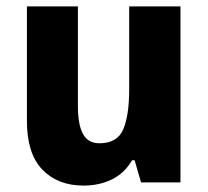

<svg xmlns="http://www.w3.org/2000/svg" viewBox="-20 -569 648 599"><path d="M543 -549V0H420L400 -69H392Q368 -28 328.5 -9Q289 10 241 10Q160 10 112 -40Q64 -90 64 -191V-549H223V-238Q223 -180 239 -151Q255 -122 290 -122Q346 -122 364.5 -165.5Q383 -209 383 -290V-549Z"/></svg>

Font: Noto Sans Devanagari SemiCondensed ExtraBold
Style: Regular
Weight: 800
Width: 4
Designer: Jelle Bosma - Monotype Design Team
Foundry: Monotype Imaging Inc.
Version: Version 2.004; ttfautohint (v1.8.4.7-5d5b)